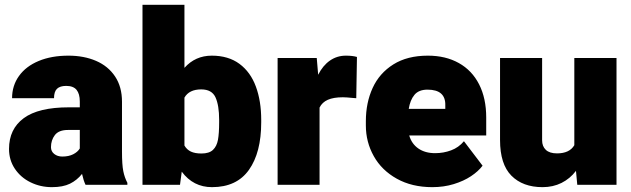

<svg xmlns="http://www.w3.org/2000/svg" viewBox="-20 -770 2630 800"><path d="M510.7 -8.3V0H336.4Q328.1 -17.1 321.8 -45.4Q300.8 -19 271.5 -4.6Q242.2 9.8 196.3 9.8Q148.4 9.8 107.4 -10.3Q66.4 -30.3 42 -66.7Q17.6 -103 17.6 -149.4Q17.6 -232.4 78.9 -277.6Q140.1 -322.8 267.1 -322.8H312.5V-347.2Q312.5 -378.9 299.1 -395.5Q285.6 -412.1 255.9 -412.1Q230 -412.1 217.5 -400.1Q205.1 -388.2 205.1 -360.8H30.3Q30.3 -413.1 59.1 -453.4Q87.9 -493.7 141.1 -515.9Q194.3 -538.1 265.1 -538.1Q329.6 -538.1 380.1 -516.4Q430.7 -494.6 459.5 -451.4Q488.3 -408.2 488.3 -346.2V-138.7Q488.3 -83.5 493.7 -56.9Q499 -30.3 510.7 -8.3ZM312.5 -151.4V-228.5H263.2Q225.1 -228.5 208.7 -207.3Q192.4 -186 192.4 -156.7Q192.4 -139.2 206.1 -128.4Q219.7 -117.7 239.7 -117.7Q266.1 -117.7 284.9 -127.2Q303.7 -136.7 312.5 -151.4Z M1068.4 -270.5V-260.3Q1068.4 -134.3 1017.3 -62.3Q966.3 9.8 863.3 9.8Q785.2 9.8 737.3 -54.7L730 0H573.7V-750H748.5V-487.3Q793.9 -538.1 862.3 -538.1Q931.6 -538.1 977.8 -503.9Q1023.9 -469.7 1046.1 -409.4Q1068.4 -349.1 1068.4 -270.5ZM818.4 -397.5Q768.1 -397.5 748.5 -363.3V-163.6Q758.3 -146.5 775.4 -138.4Q792.5 -130.4 819.3 -130.4Q851.6 -130.4 867.4 -145.5Q883.3 -160.6 888.2 -187.5Q893.1 -214.4 893.1 -260.3V-270.5Q893.1 -331.1 877.9 -364.3Q862.8 -397.5 818.4 -397.5Z M1467.3 -532.7 1464.4 -360.8 1450.7 -361.8Q1422.4 -364.7 1408.7 -364.7Q1369.6 -364.7 1345.9 -354.2Q1322.3 -343.8 1311.5 -321.8V0H1136.7V-528.3H1299.8L1305.7 -458.5Q1325.2 -497.1 1354.7 -517.6Q1384.3 -538.1 1420.9 -538.1Q1449.2 -538.1 1467.3 -532.7Z M2005.9 -205.6H1685.1Q1695.3 -170.4 1723.4 -151.1Q1751.5 -131.8 1793 -131.8Q1828.1 -131.8 1859.6 -143.6Q1891.1 -155.3 1913.1 -181.6L1990.7 -79.6Q1973.1 -56.2 1942.6 -35.9Q1912.1 -15.6 1870.6 -2.9Q1829.1 9.8 1781.2 9.8Q1696.3 9.8 1633.3 -25.4Q1570.3 -60.5 1537.4 -119.4Q1504.4 -178.2 1504.4 -247.1V-265.1Q1504.4 -341.8 1532.7 -403.6Q1561 -465.3 1619.1 -501.7Q1677.2 -538.1 1762.7 -538.1Q1836.9 -538.1 1891.8 -507.3Q1946.8 -476.6 1976.3 -418.5Q2005.9 -360.4 2005.9 -280.3ZM1761.2 -396.5Q1725.1 -396.5 1707 -375Q1689 -353.5 1683.1 -316.4H1835.4V-330.6Q1837.4 -396.5 1761.2 -396.5Z M2548.8 -528.3V0H2385.3L2379.9 -58.1Q2355 -25.4 2319.6 -7.8Q2284.2 9.8 2240.7 9.8Q2158.2 9.8 2110.8 -38.1Q2063.5 -85.9 2063.5 -186.5V-528.3H2238.8V-185.5Q2238.8 -160.2 2254.4 -145.5Q2270 -130.9 2300.8 -130.9Q2353 -130.9 2373 -165V-528.3Z"/></svg>

Font: Heebo Black
Style: Regular
Weight: 900
Designer: Oded Ezer
Foundry: Meir Sadan
Version: Version 2.001; ttfautohint (v1.5.14-ce02) -l 8 -r 50 -G 200 